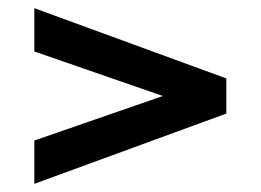

<svg xmlns="http://www.w3.org/2000/svg" viewBox="-20 -585 638 470"><path d="M64 -135V-241L448 -374V-326L64 -459V-565L534 -393V-307Z"/></svg>

Font: Pathway Extreme
Style: Bold
Weight: 700
Designer: Eduardo Rodriguez Tunni
Foundry: Eduardo Rodriguez Tunni
Version: Version 1.001;gftools[0.9.26]